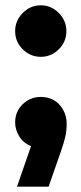

<svg xmlns="http://www.w3.org/2000/svg" viewBox="-20 -546 306 723"><path d="M134 -332Q94 -332 65.5 -360.5Q37 -389 37 -429Q37 -468 65.5 -497Q94 -526 134 -526Q173 -526 201.5 -497Q230 -468 230 -429Q230 -389 201.5 -360.5Q173 -332 134 -332ZM44 157 97 4Q68 -7 52.5 -32.5Q37 -58 37 -85Q37 -126 65.5 -153.5Q94 -181 133 -181Q178 -181 204.5 -151Q231 -121 231 -80Q231 -53 225.5 -29.5Q220 -6 209 25L163 157Z"/></svg>

Font: MuseoModerno
Style: Bold
Weight: 700
Designer: Pablo Cosgaya, Héctor Gatti, Marcela Romero, and the Authors of The MuseoModerno Project.
Foundry: Omnibus-Type Team
Version: Version 1.001